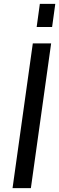

<svg xmlns="http://www.w3.org/2000/svg" viewBox="-20 -975 306 995"><path d="M140 0 245 -750H150L45 0ZM170 -835H250L266.5 -955H186.5Z"/></svg>

Font: Mohave Medium
Style: Italic
Weight: 500
Italic angle: -8°
Designer: Gumpita Rahayu
Foundry: Tokotype
Version: Version 2.002; ttfautohint (v1.8.3)